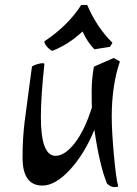

<svg xmlns="http://www.w3.org/2000/svg" viewBox="-20 -727 551 775"><path d="M159 -468Q145 -335 145 -255Q145 -98 204 -98Q241 -98 281 -148.5Q321 -199 351 -293Q350 -309 350 -358Q350 -407 359 -458L439 -493L464 -479Q431 -382 431 -255Q431 -200 439.5 -104Q448 -8 457 25Q457 28 441.5 28Q426 28 412 14Q382 -58 361 -203Q320 -104 261.5 -41Q203 22 151 22Q71 22 71 -91Q71 -168 79.5 -236Q88 -304 96.5 -365Q105 -426 109 -458Q114 -463 129 -467.5Q144 -472 151.5 -472Q159 -472 159 -468ZM332 -707Q369 -619 434 -554L424 -538L361 -528Q332 -558 313 -600Q258 -548 192 -522Q184 -523 171.5 -536.5Q159 -550 159 -560Q255 -624 308 -707Z"/></svg>

Font: Julee
Style: Regular
Weight: 400
Version: Version 1.001